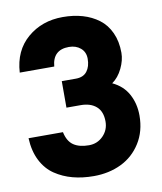

<svg xmlns="http://www.w3.org/2000/svg" viewBox="-80 -755 699 829"><g transform="rotate(-10 269.5 -340.0)"><path d="M15.1 -200.2H166Q174.3 -159.7 199.5 -142.3Q224.6 -125 267.1 -125Q304.2 -125 329.6 -150.9Q355 -176.8 355 -213.9Q355 -257.8 329.8 -279.8Q304.7 -301.8 261.2 -301.8H199.2V-418H261.2Q293.9 -418 310.1 -439Q326.2 -460 326.2 -494.1Q326.2 -523.4 305.9 -540.8Q285.6 -558.1 254.9 -558.1Q184.1 -558.1 178.2 -485.8H26.9Q32.7 -581.5 96.2 -635.7Q159.7 -689.9 251 -689.9Q297.9 -689.9 337.4 -678.5Q377 -667 408 -643.8Q439 -620.6 456.5 -582.3Q474.1 -543.9 474.1 -494.1Q474.1 -461.4 457 -426Q439.9 -390.6 412.1 -371.1Q459 -349.1 481.4 -307.4Q503.9 -265.6 503.9 -213.9Q503.9 -145 471.4 -93.5Q439 -42 385.3 -16.1Q331.5 9.8 265.1 9.8Q214.8 9.8 172.6 -1.5Q130.4 -12.7 95.2 -36.4Q60.1 -60.1 38.8 -101.8Q17.6 -143.6 15.1 -200.2Z"/></g></svg>

Font: Glacial Indifference
Style: Bold
Weight: 700
Version: Version 1.001